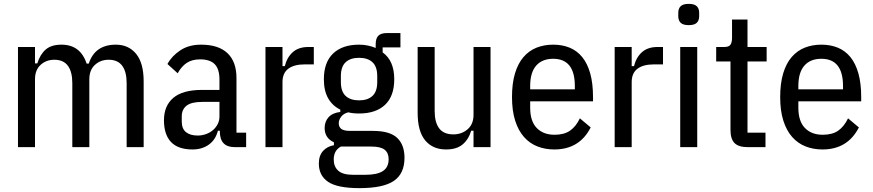

<svg xmlns="http://www.w3.org/2000/svg" viewBox="-20 -761 4513 993"><path d="M73 0V-518H161V-433H173Q187 -479 216 -504.5Q245 -530 298 -530Q396 -530 428 -432H439Q471 -530 579 -530Q645 -530 684 -482.5Q723 -435 723 -340V0H635V-331Q635 -390 612 -421Q589 -452 542 -452Q500 -452 471 -425.5Q442 -399 442 -351V0H354V-331Q354 -390 331 -421Q308 -452 261 -452Q219 -452 190 -425.5Q161 -399 161 -351V0Z M1194 0Q1117 0 1117 -81V-85H1107Q1095 -38 1060 -13Q1025 12 976 12Q901 12 864.5 -26.5Q828 -65 828 -139Q828 -214 876.5 -255Q925 -296 1025 -296H1115V-350Q1115 -404 1090.5 -429Q1066 -454 1015 -454Q973 -454 945.5 -435.5Q918 -417 899 -382L846 -430Q869 -472 913 -501Q957 -530 1020 -530Q1110 -530 1156.5 -486Q1203 -442 1203 -357V-75H1253V0ZM1002 -60Q1026 -60 1047 -68Q1068 -76 1083 -89.5Q1098 -103 1106.5 -120.5Q1115 -138 1115 -158V-234H1026Q970 -234 945 -214.5Q920 -195 920 -159V-133Q920 -95 942 -77.5Q964 -60 1002 -60Z M1353 0V-518H1441V-419H1453Q1464 -464 1494 -491Q1524 -518 1575 -518H1603V-428H1556Q1501 -428 1471 -405.5Q1441 -383 1441 -336V0Z M2072 55Q2072 137 2017 174.5Q1962 212 1839 212Q1725 212 1677 179.5Q1629 147 1629 85Q1629 44 1650.5 20Q1672 -4 1707 -10V-25Q1659 -47 1659 -99Q1659 -132 1679 -154.5Q1699 -177 1740 -182V-194Q1699 -214 1677 -253Q1655 -292 1655 -351Q1655 -439 1703 -484.5Q1751 -530 1837 -530Q1861 -530 1882.5 -525.5Q1904 -521 1923 -513V-531Q1923 -563 1937 -576.5Q1951 -590 1981 -590H2051V-516H1959V-490Q2019 -447 2019 -351Q2019 -264 1971.5 -219Q1924 -174 1837 -174Q1806 -174 1781 -180Q1757 -174 1744.5 -157.5Q1732 -141 1732 -124Q1732 -104 1745.5 -94Q1759 -84 1791 -84H1909Q1996 -84 2034 -48Q2072 -12 2072 55ZM1990 62Q1990 30 1969.5 13.5Q1949 -3 1901 -3H1743Q1706 17 1706 64Q1706 101 1729.5 122Q1753 143 1806 143H1870Q1931 143 1960.5 123.5Q1990 104 1990 62ZM1837 -242Q1882 -242 1906.5 -265Q1931 -288 1931 -336V-368Q1931 -416 1906.5 -439Q1882 -462 1837 -462Q1792 -462 1767.5 -439Q1743 -416 1743 -368V-336Q1743 -288 1767.5 -265Q1792 -242 1837 -242Z M2429 -85H2417Q2403 -39 2372 -13.5Q2341 12 2287 12Q2218 12 2179 -35Q2140 -82 2140 -178V-518H2228V-187Q2228 -128 2251.5 -97Q2275 -66 2325 -66Q2368 -66 2398.5 -92.5Q2429 -119 2429 -167V-518H2517V0H2429Z M2847 12Q2800 12 2760 -3.5Q2720 -19 2690.5 -52Q2661 -85 2644.5 -136.5Q2628 -188 2628 -259Q2628 -330 2643.5 -381.5Q2659 -433 2687.5 -466Q2716 -499 2755 -514.5Q2794 -530 2841 -530Q2888 -530 2926 -514.5Q2964 -499 2991 -466Q3018 -433 3032.5 -381.5Q3047 -330 3047 -259V-237H2722V-204Q2722 -134 2756 -99Q2790 -64 2848 -64Q2898 -64 2928.5 -85.5Q2959 -107 2979 -149L3035 -102Q2977 12 2847 12ZM2841 -457Q2784 -457 2753 -421.5Q2722 -386 2722 -316V-299H2953V-316Q2953 -457 2841 -457Z M3159 0V-518H3247V-419H3259Q3270 -464 3300 -491Q3330 -518 3381 -518H3409V-428H3362Q3307 -428 3277 -405.5Q3247 -383 3247 -336V0Z M3542 -631Q3513 -631 3500.5 -643Q3488 -655 3488 -677V-695Q3488 -717 3500.5 -729Q3513 -741 3542 -741Q3571 -741 3583.5 -729Q3596 -717 3596 -695V-677Q3596 -655 3583.5 -643Q3571 -631 3542 -631ZM3498 -518H3586V0H3498Z M3847 0Q3800 0 3779 -21Q3758 -42 3758 -89V-443H3684V-518H3726Q3750 -518 3758 -530Q3766 -542 3766 -565V-660H3846V-518H3945V-443H3846V-75H3939V0Z M4234 12Q4187 12 4147 -3.5Q4107 -19 4077.5 -52Q4048 -85 4031.5 -136.5Q4015 -188 4015 -259Q4015 -330 4030.5 -381.5Q4046 -433 4074.5 -466Q4103 -499 4142 -514.5Q4181 -530 4228 -530Q4275 -530 4313 -514.5Q4351 -499 4378 -466Q4405 -433 4419.5 -381.5Q4434 -330 4434 -259V-237H4109V-204Q4109 -134 4143 -99Q4177 -64 4235 -64Q4285 -64 4315.5 -85.5Q4346 -107 4366 -149L4422 -102Q4364 12 4234 12ZM4228 -457Q4171 -457 4140 -421.5Q4109 -386 4109 -316V-299H4340V-316Q4340 -457 4228 -457Z"/></svg>

Font: IBM Plex Sans Condensed Text
Style: Regular
Weight: 450
Width: 3
Designer: Mike Abbink, Paul van der Laan, Pieter van Rosmalen
Foundry: Bold Monday
Version: Version 1.1